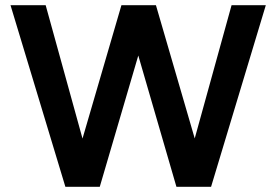

<svg xmlns="http://www.w3.org/2000/svg" viewBox="-20 -720 1064 740"><path d="M232 0 20.5 -700H156L298 -186L448 -700H581L730.5 -186.5L872.5 -700H1004.5L793.5 0H660L513 -506L364.5 0Z"/></svg>

Font: Geologica Cursive Medium
Style: Regular
Weight: 500
Designer: Sindre Bremnes, Frode Helland
Foundry: Monokrom Skriftforlag AS
Version: Version 1.010;gftools[0.9.28]